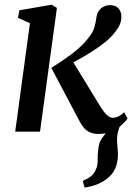

<svg xmlns="http://www.w3.org/2000/svg" viewBox="-20 -576 585 840"><path d="M350 244.5 342 215.5Q364.5 206 377.8 195.2Q391 184.5 398.5 167.5Q408 149.5 407.2 124.2Q406.5 99 410.5 73.5Q413 44.5 429 24.5Q445 4.5 456.5 -10.5L521 -48Q504 -27.5 497.8 -5.5Q491.5 16.5 492 42Q492.5 55 494.2 71Q496 87 496 102Q495.5 134 484.2 160.8Q473 187.5 446 207.5Q427 221.5 404.2 230.8Q381.5 240 350 244.5ZM46.5 0 111 -474.5 58.5 -498 65 -531 206 -555.5 229 -541.5 155 0ZM411.5 10Q388.5 10 372.5 2.5Q356.5 -5 345.5 -18.8Q334.5 -32.5 326 -49.5L204.5 -279Q237.5 -300 266.5 -320Q295.5 -340 320.5 -361.5Q345.5 -383 365.5 -408.5Q386 -433 392.5 -455Q399 -477 401 -495Q403.5 -515.5 412.5 -528.5Q421.5 -541.5 434.5 -547.5Q447.5 -553.5 461.5 -553.5Q486 -553.5 498.2 -539.5Q510.5 -525.5 511 -505Q511.5 -485.5 503.8 -468Q496 -450.5 482.5 -434.5Q465.5 -412 438.2 -390.2Q411 -368.5 380 -349Q349 -329.5 320.5 -313.8Q292 -298 272 -288L288.5 -323.5L420.5 -107.5Q433.5 -86.5 447.2 -73.5Q461 -60.5 474 -60.5Q484 -60.5 496.2 -65.8Q508.5 -71 523 -85L538 -57.5Q529 -44 511.2 -28.2Q493.5 -12.5 468.2 -1.2Q443 10 411.5 10Z"/></svg>

Font: Merriweather 48pt Medium
Style: Italic
Weight: 500
Italic angle: -7.8°
Version: Version 2.101